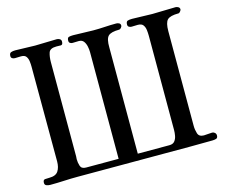

<svg xmlns="http://www.w3.org/2000/svg" viewBox="-104 -881 1207 1026"><g transform="rotate(-15 500.0 -368.0)"><path d="M982 -21Q982 -7 972.5 -4Q963 -1 952 -1Q921 -1 889.5 -0.5Q858 0 827 0H206Q168 0 129.5 2Q91 4 53 4Q44 4 33.5 0.5Q23 -3 23 -15Q23 -32 34.5 -33Q46 -34 59 -34Q94 -34 107.5 -54.5Q121 -75 121 -108Q121 -239 120.5 -370Q120 -501 120 -632Q120 -647 118 -662.5Q116 -678 108 -689Q100 -700 80 -700Q71 -700 62.5 -699.5Q54 -699 46 -699Q38 -699 31.5 -703Q25 -707 25 -716Q25 -732 35 -735.5Q45 -739 58 -739Q85 -739 112.5 -737.5Q140 -736 168 -736Q198 -736 227.5 -737.5Q257 -739 288 -739Q296 -739 304 -734.5Q312 -730 312 -720Q312 -701 300 -701.5Q288 -702 276 -702Q240 -702 233 -680Q226 -658 226 -629V-107L225 -92Q225 -73 231 -54.5Q237 -36 262 -36H442V-627Q442 -641 438.5 -658Q435 -675 426 -687Q417 -699 399 -699Q390 -699 381.5 -698.5Q373 -698 365 -698Q357 -698 351 -702Q345 -706 345 -715Q345 -732 354.5 -734.5Q364 -737 378 -737Q406 -737 433.5 -735.5Q461 -734 489 -734Q521 -734 553 -736Q585 -738 617 -738Q625 -738 632.5 -734Q640 -730 640 -720Q640 -715 634.5 -708.5Q629 -702 624 -702Q578 -702 562.5 -686.5Q547 -671 548 -624V-36H723Q743 -36 752.5 -48Q762 -60 765 -76.5Q768 -93 768 -108V-629Q768 -645 766 -661.5Q764 -678 755.5 -689.5Q747 -701 726 -701Q717 -701 708.5 -700.5Q700 -700 692 -700Q684 -700 677.5 -704Q671 -708 671 -717Q671 -734 680.5 -737Q690 -740 705 -740Q733 -740 760.5 -738.5Q788 -737 816 -737Q848 -737 880 -738.5Q912 -740 945 -740Q953 -740 960.5 -735.5Q968 -731 968 -722Q968 -718 962.5 -711Q957 -704 952 -704Q906 -704 890.5 -688.5Q875 -673 875 -626V-102Q875 -81 881.5 -60Q888 -39 915 -39Q926 -39 937.5 -40.5Q949 -42 961 -42Q969 -42 975.5 -36Q982 -30 982 -21Z"/></g></svg>

Font: Kaisei HarunoUmi Medium
Style: Regular
Weight: 500
Designer: Font-Kai, 金井和夫
Foundry: KAZUO KANAI
Version: Version 5.003